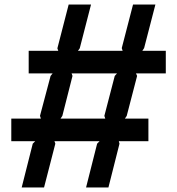

<svg xmlns="http://www.w3.org/2000/svg" viewBox="-20 -830 784 850"><path d="M714 -505H582L587 -494L541 -317L533 -305H637V-205H506L509 -194L460 0H361L410 -194L421 -205H221L225 -194L175 0H76L125 -194L136 -205H30V-305H161L157 -317L204 -494L213 -505H107V-605H238L234 -616L284 -810H383L333 -616L325 -605H523L519 -617L569 -810H668L618 -617L610 -605H714ZM498 -505H297L301 -494L256 -317L248 -305H446L442 -317L488 -494Z"/></svg>

Font: Sinkin Sans 500 Medium
Style: 500 Medium
Weight: 500
Designer: Keith Bates
Foundry: K-Type
Version: Sinkin Sans (version 1.0)  by Keith Bates   •   © 2014   www